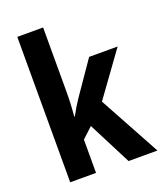

<svg xmlns="http://www.w3.org/2000/svg" viewBox="-140 -851 799 943"><g transform="rotate(-20 259.5 -380.0)"><path d="M198 -426V-760H63V0H198V-174L253 -225L368 0H519L345 -319L510 -547H361L241 -373C226 -351 210 -324 195 -296H192C196 -339 198 -382 198 -426Z"/></g></svg>

Font: Noto Sans Armenian Condensed
Style: Regular
Weight: 400
Width: 3
Designer: Monotype Design Team
Foundry: Monotype Imaging Inc.
Version: Version 2.008